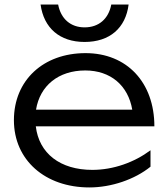

<svg xmlns="http://www.w3.org/2000/svg" viewBox="-20 -809 736 842"><path d="M372 13C468 13 571 -22 640 -78V-150C569 -97 477 -64 385 -64C244 -64 151 -136 137 -255H657C657 -447 537 -576 355 -576C170 -576 41 -457 41 -282C41 -107 178 13 372 13ZM354 -500C465 -500 542 -434 560 -328H138C155 -433 236 -500 354 -500ZM158 -789C172 -686 242 -625 351 -625C461 -625 531 -686 544 -789H468C456 -726 413 -689 351 -689C290 -689 247 -726 235 -789Z"/></svg>

Font: Bounded Light
Style: Regular
Weight: 300
Designer: Vlad Churkin
Version: Version 3.0